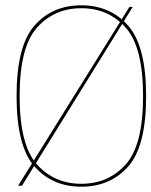

<svg xmlns="http://www.w3.org/2000/svg" viewBox="-20 -700 571 724"><path d="M48.5 0H63L480.5 -674H468ZM286.5 4Q395.5 4 463.2 -72Q531 -148 531 -337.5Q531 -526.5 463.2 -603.2Q395.5 -680 286.5 -680Q177.5 -680 110 -603.5Q42.5 -527 42.5 -337.5Q42.5 -148 110.2 -72Q178 4 286.5 4ZM286.5 -7Q185 -7 119.5 -79.8Q54 -152.5 54 -337.5Q54 -522.5 119.5 -595.8Q185 -669 286.5 -669Q388.5 -669 454 -595.8Q519.5 -522.5 519.5 -337.5Q519.5 -152.5 454 -79.8Q388.5 -7 286.5 -7Z"/></svg>

Font: Anybody Thin
Style: Regular
Weight: 100
Designer: Tyler Finck
Foundry: Etcetera Type Company
Version: Version 1.114;gftools[0.9.25]